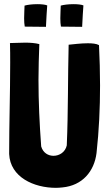

<svg xmlns="http://www.w3.org/2000/svg" viewBox="-20 -887 526 923"><path d="M201 -758V-760C201 -778 207 -859 207 -861C198 -865 179 -867 159 -867C136 -867 111 -864 98 -860C98 -850 96 -824 96 -799C96 -784 97 -769 99 -759H102L199 -758ZM375 -758V-760C375 -778 381 -859 381 -861C372 -865 353 -867 333 -867C310 -867 285 -864 272 -860C272 -850 270 -824 270 -799C270 -784 271 -769 273 -759H276L373 -758ZM280 14C376 5 433 -63 444 -151C456 -259 461 -367 461 -476C461 -540 459 -605 456 -669V-670C444 -677 424 -679 402 -679C369 -679 331 -674 310 -672C306 -517 308 -348 301 -188C294 -156 266 -138 237 -138C212 -138 187 -152 178 -183C170 -291 165 -398 165 -504C165 -561 167 -618 169 -674V-675C150 -680 126 -682 102 -682C76 -682 49 -680 28 -680H27L28 -679C29 -648 29 -617 29 -585C29 -440 24 -292 24 -147C29 -35 143 16 249 16C259 16 270 15 280 14Z"/></svg>

Font: HEYCLAY
Style: Regular
Weight: 400
Designer: Marcelo Magalhaes
Foundry: Marcelo Magalhães
Version: Version 1.300;hotconv 1.0.109;makeotfexe 2.5.65596